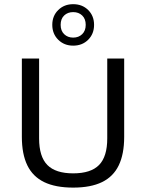

<svg xmlns="http://www.w3.org/2000/svg" viewBox="-20 -868 682 896"><path d="M321.5 7.5Q239 7.5 186 -18.2Q133 -44 107.5 -96.5Q82 -149 82 -229.5V-595H162.5V-222Q162.5 -137 201 -98Q239.5 -59 321.5 -59Q404 -59 442.2 -98Q480.5 -137 480.5 -222V-595H559.5V-229.5Q559.5 -149 534.2 -96.5Q509 -44 456.2 -18.2Q403.5 7.5 321.5 7.5ZM321.5 -655Q279.5 -655 251.8 -682.5Q224 -710 224 -752Q224 -794 251.8 -821.2Q279.5 -848.5 321.5 -848.5Q364 -848.5 391.5 -821.2Q419 -794 419 -752Q419 -710 391.5 -682.5Q364 -655 321.5 -655ZM321.5 -692.5Q347 -692.5 363.5 -708.5Q380 -724.5 380 -752Q380 -780 363.5 -795.8Q347 -811.5 321.5 -811.5Q296 -811.5 279.5 -795.8Q263 -780 263 -752Q263 -724.5 279.5 -708.5Q296 -692.5 321.5 -692.5Z"/></svg>

Font: Encode Sans SC
Style: Regular
Weight: 400
Version: Version 3.002